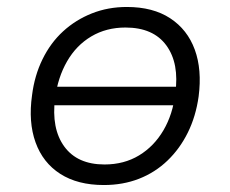

<svg xmlns="http://www.w3.org/2000/svg" viewBox="-20 -523 661 551"><path d="M278 8Q203 8 153 -24Q103 -56 82 -114.5Q61 -173 72 -250Q79 -306 102 -353Q125 -400 161 -433Q197 -466 243.5 -484.5Q290 -503 344 -503Q419 -503 468.5 -470.5Q518 -438 539 -380.5Q560 -323 550 -246Q542 -189 519 -142.5Q496 -96 460.5 -62Q425 -28 379 -10Q333 8 278 8ZM280 -51Q336 -51 379 -77Q422 -103 449 -149Q476 -195 483 -255Q495 -341 457.5 -392.5Q420 -444 340 -444Q285 -444 242 -418.5Q199 -393 172.5 -347Q146 -301 138 -241Q127 -154 164.5 -102.5Q202 -51 280 -51ZM102 -221 112 -274H518L509 -221Z"/></svg>

Font: Nunito Sans 7pt Light
Style: Italic
Weight: 300
Italic angle: -9°
Designer: Vernon Adams
Foundry: Vernon Adams
Version: Version 3.101;gftools[0.9.27]